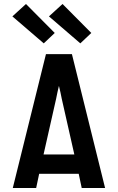

<svg xmlns="http://www.w3.org/2000/svg" viewBox="-20 -941 590 961"><path d="M44 0 210 -670H340L506 0H389L374 -71H176L161 0ZM198 -168H352L289 -447Q286 -463 282.5 -479Q279 -495 275 -511Q271 -495 267.5 -479Q264 -463 261 -447ZM382 -724 225 -859 293 -921 437 -776ZM199 -724 42 -859 110 -921 254 -776Z"/></svg>

Font: Lode Term
Style: Bold
Weight: 700
Monospace: yes
Designer: Belleve Invis
Foundry: Belleve Invis
Version: Version 29.2.0